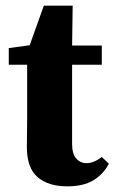

<svg xmlns="http://www.w3.org/2000/svg" viewBox="-20 -644 405 679"><path d="M218 15Q151 15 113 -17.5Q75 -50 75 -124Q75 -150 75.5 -172.5Q76 -195 76 -224V-415H11V-474L85 -484L135 -624H237L235 -483H340V-415H235V-135Q235 -100 249.5 -83.5Q264 -67 286 -67Q312 -67 340 -89L365 -65Q345 -27 309.5 -6Q274 15 218 15Z"/></svg>

Font: Source Serif Pro
Style: Bold
Weight: 700
Designer: Frank Grießhammer
Foundry: Adobe Systems Incorporated
Version: Version 3.001;hotconv 1.0.111;makeotfexe 2.5.65597